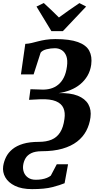

<svg xmlns="http://www.w3.org/2000/svg" viewBox="-62 -1016 666 1302"><path d="M155.5 266.5Q85 266.5 39.5 244.2Q-6 222 -26 186.5Q-46 151 -40.5 111Q-35.5 78.5 -20.8 48.8Q-6 19 22.2 -4.2Q50.5 -27.5 94.5 -40.8Q138.5 -54 201.5 -54Q252 -54 287.8 -69Q323.5 -84 345.5 -118Q367.5 -152 375 -209Q381.5 -253 368 -283.5Q354.5 -314 317.2 -329.5Q280 -345 213 -343L135 -339L144.5 -411L223 -408.5Q254 -407.5 281.8 -415.2Q309.5 -423 332.2 -441.2Q355 -459.5 370.5 -489.8Q386 -520 392 -565Q398 -608.5 387.8 -635.8Q377.5 -663 356.8 -676Q336 -689 310.5 -689Q282 -689 254 -682Q226 -675 213.5 -659L166 -511.5H80L109.5 -718.5Q131 -719.5 152 -724.5Q173 -729.5 196.5 -735.8Q220 -742 248.5 -746.5Q277 -751 313.5 -751Q410.5 -751 466.5 -730.8Q522.5 -710.5 543.2 -671.8Q564 -633 556.5 -577Q550.5 -535 531.2 -502.2Q512 -469.5 482.5 -445Q453 -420.5 415.2 -405.5Q377.5 -390.5 335.5 -384.5Q414.5 -387 464.8 -367Q515 -347 536.8 -309.2Q558.5 -271.5 551.5 -219.5Q545 -170.5 522.8 -128.5Q500.5 -86.5 460.8 -55.8Q421 -25 361.5 -7.8Q302 9.5 219.5 9.5Q175.5 10 149.5 23Q123.5 36 111 57.5Q98.5 79 95 104.5Q91.5 130 100 152.5Q108.5 175 129 189Q149.5 203 181 203Q202 203 221.2 199.8Q240.5 196.5 256 190.2Q271.5 184 282.5 175L323 98H399.5L376 226.5Q345 239.5 293 253Q241 266.5 155.5 266.5ZM286.5 -805 185.5 -971.5 235 -995.5Q261.5 -971 287.2 -946.8Q313 -922.5 337.5 -897.5Q371.5 -922.5 406.5 -947Q441.5 -971.5 476.5 -995L522 -971.5L364.5 -805Z"/></svg>

Font: Merriweather 36pt ExtraBold
Style: Italic
Weight: 800
Italic angle: -7.8°
Version: Version 2.101